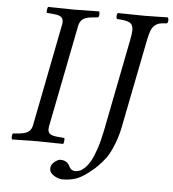

<svg xmlns="http://www.w3.org/2000/svg" viewBox="-56 -698 831 922"><g transform="rotate(5 359.5 -237.5)"><path d="M212.9 -568.8Q217.3 -591.3 207.5 -602.1Q197.8 -612.8 168.9 -615.2L134.8 -618.2Q132.8 -622.1 134.3 -632.8Q135.7 -643.6 138.2 -647Q226.1 -645 265.1 -645Q294.9 -645 384.8 -647Q387.7 -640.1 386.7 -630.6Q385.7 -621.1 382.8 -618.2L352.1 -615.2Q322.3 -612.3 308.3 -601.3Q294.4 -590.3 290 -568.8L192.9 -76.2Q188.5 -53.2 198.2 -42.7Q208 -32.2 236.8 -29.8L271 -26.9Q272.9 -22.9 271.7 -12Q270.5 -1 268.1 2Q180.2 0 141.1 0Q110.8 0 21 2Q18.1 -4.9 19 -14.4Q20 -23.9 22.9 -26.9L54.2 -29.8Q84 -32.7 98.1 -43.5Q112.3 -54.2 116.2 -76.2ZM624 -522.9 541 -103Q532.7 -61.5 519.3 -26.4Q505.9 8.8 493.2 30.8Q480.5 52.7 461.2 74Q441.9 95.2 430.7 105Q419.4 114.7 399.9 129.9Q368.2 154.3 340.6 163.1Q313 171.9 278.8 171.9Q260.3 171.9 238.3 158.9Q216.3 146 216.3 124.5Q216.3 106.4 232.9 92.8Q249.5 79.1 262.2 79.1Q294.9 79.1 308.1 108.9Q317.4 127 336.9 127Q347.7 127 358.2 123Q368.7 119.1 382.6 106Q396.5 92.8 408.9 71Q421.4 49.3 434.6 10Q447.8 -29.3 458 -81.1L544.9 -522.9Q551.3 -555.7 551.3 -570.3Q551.3 -597.7 534.4 -606.9Q517.6 -616.2 473.1 -618.2Q468.8 -625 469.7 -634.3Q470.7 -643.6 475.1 -647Q566.9 -645 604 -645Q624 -645 715.8 -647Q720.2 -640.1 719.2 -630.9Q718.3 -621.6 713.9 -618.2Q690.4 -617.2 678 -614Q665.5 -610.8 654.3 -600.8Q643.1 -590.8 636.7 -573.2Q630.4 -555.2 624 -522.9Z"/></g></svg>

Font: Linux Libertine G
Style: Italic
Weight: 400
Italic angle: -12°
Designer: Philipp H. Poll
Foundry: Philipp H. Poll
Version: Version 5.1.3